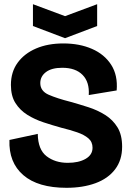

<svg xmlns="http://www.w3.org/2000/svg" viewBox="-20 -881 621 915"><path d="M297 14Q161 14 91 -46.5Q21 -107 25 -214L160 -243Q161 -168 202 -136.5Q243 -105 303 -105Q355 -105 388 -124Q421 -143 421 -177Q421 -205 401 -222Q381 -239 347.5 -250.5Q314 -262 273 -272Q230 -284 187.5 -298Q145 -312 110 -334Q75 -356 53.5 -390Q32 -424 32 -476Q32 -538 64 -582Q96 -626 152 -650Q208 -674 282 -674Q359 -674 418.5 -648Q478 -622 510 -572Q542 -522 536 -450L403 -428Q407 -490 373.5 -524Q340 -558 277 -558Q226 -558 199 -537.5Q172 -517 172 -485Q172 -447 212 -429.5Q252 -412 315 -396Q358 -384 401.5 -370Q445 -356 481.5 -333Q518 -310 540 -274Q562 -238 562 -182Q562 -118 528.5 -74Q495 -30 435 -8Q375 14 297 14ZM137 -861 290 -804 443 -861V-757L290 -699L137 -757Z"/></svg>

Font: Bricolage Grotesque 96pt Bricolage Grotesque 48pt Regular
Style: Bold
Weight: 700
Designer: Mathieu Triay
Foundry: Atelier Triay
Version: Version 1.001; ttfautohint (v1.8.4.7-5d5b);gftools[0.9.33.de